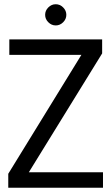

<svg xmlns="http://www.w3.org/2000/svg" viewBox="-20 -886 524 906"><path d="M19 0V-66L364 -627H24V-700H462V-634L116 -73H466V0ZM243 -766Q223 -766 208 -781Q193 -796 193 -816Q193 -836 208 -851Q223 -866 243 -866Q263 -866 278 -851Q293 -836 293 -816Q293 -796 278 -781Q263 -766 243 -766Z"/></svg>

Font: DM Sans 36pt
Style: Regular
Weight: 400
Designer: Colophon Foundry, Jonny Pinhorn
Foundry: Colophon Foundry
Version: Version 4.004;gftools[0.9.30]